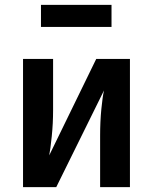

<svg xmlns="http://www.w3.org/2000/svg" viewBox="-20 -772 631 792"><path d="M516 0H393V-212Q393 -270 398 -321.5Q403 -373 409 -399L212 0H75V-529H199V-317Q199 -263 193.5 -209.5Q188 -156 183 -131L377 -529H516ZM149 -661V-752H440V-661Z"/></svg>

Font: Fira Sans Medium
Style: Regular
Weight: 500
Designer: bBox Type GmbH & Carrois Corporate GbR & Edenspiekermann AG
Foundry: bBox Type GmbH & Carrois Corporate GbR & Edenspiekermann AG
Version: Version 4.301